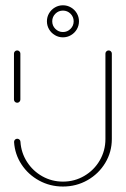

<svg xmlns="http://www.w3.org/2000/svg" viewBox="-20 -708 474 723"><path d="M44.8 -321.1Q39.6 -321.1 36.1 -324.6Q32.6 -328.1 32.6 -333V-506.3Q32.6 -511.1 36.1 -514.6Q39.6 -518.1 44.8 -518.1Q49.6 -518.1 53.1 -514.6Q56.7 -511.1 56.7 -506.3V-333Q56.7 -328.1 53.1 -324.6Q49.6 -321.1 44.8 -321.1ZM389.3 -518.1Q394.1 -518.1 397.6 -514.6Q401.1 -511.1 401.1 -506.3V-184.4Q401.1 -135.9 376.5 -94.8Q351.9 -53.7 309.6 -29.6Q267.4 -5.6 217 -5.6Q168.5 -5.6 127.4 -28Q86.3 -50.4 61.1 -88.7Q35.9 -127 33 -173Q32.6 -177.8 36.1 -181.7Q39.6 -185.6 44.8 -185.6Q49.6 -185.6 53.1 -182.4Q56.7 -179.3 57 -174.4Q59.6 -133 81.7 -98.5Q103.7 -64.1 139.4 -44.1Q175.2 -24.1 217 -24.1Q260.7 -24.1 297.4 -45.6Q334.1 -67 355.6 -103.9Q377 -140.7 377 -184.4V-506.3Q377 -511.1 380.6 -514.6Q384.1 -518.1 389.3 -518.1ZM257.4 -627.8Q257.4 -644.4 245.6 -656.3Q233.7 -668.1 217 -668.1Q200.4 -668.1 188.5 -656.3Q176.7 -644.4 176.7 -627.8Q176.7 -611.1 188.5 -599.3Q200.4 -587.4 217 -587.4Q233.7 -587.4 245.6 -599.3Q257.4 -611.1 257.4 -627.8ZM156.7 -627.8Q156.7 -644.1 164.8 -658Q173 -671.9 186.9 -680Q200.7 -688.1 217 -688.1Q233.3 -688.1 247.2 -680Q261.1 -671.9 269.3 -658Q277.4 -644.1 277.4 -627.8Q277.4 -611.5 269.3 -597.6Q261.1 -583.7 247.2 -575.6Q233.3 -567.4 217 -567.4Q200.7 -567.4 186.9 -575.6Q173 -583.7 164.8 -597.6Q156.7 -611.5 156.7 -627.8Z"/></svg>

Font: 26F Galaxy Sans Thin
Style: Regular
Weight: 100
Designer: C₂₉H₂₅N₃O₅
Version: Version 1.100